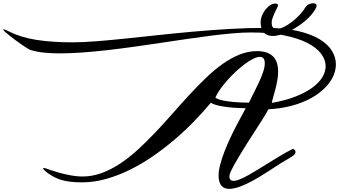

<svg xmlns="http://www.w3.org/2000/svg" viewBox="-20 -1138 2130 1206"><path d="M1814.9 -200.7Q1817.9 -202.1 1820.8 -202.1Q1826.7 -202.1 1831.5 -196.3Q1836.4 -190.4 1836.4 -183.6Q1836.4 -176.3 1831.5 -169.9Q1826.7 -163.6 1816.4 -156.5Q1806.2 -149.4 1790 -140.1Q1773.9 -130.9 1751.5 -117.7Q1737.8 -109.4 1714.6 -94Q1691.4 -78.6 1662.8 -60.3Q1634.3 -42 1602.1 -22.7Q1569.8 -3.4 1537.6 12.5Q1505.4 28.3 1475.1 38.3Q1444.8 48.3 1420.4 48.3Q1405.3 48.3 1392.8 43.9Q1380.4 39.6 1371.6 29.5Q1362.8 19.5 1357.9 3.7Q1353 -12.2 1353 -35.2Q1353 -65.9 1363.3 -104.7Q1373.5 -143.6 1389.4 -184.8Q1405.3 -226.1 1424.8 -267.8Q1444.3 -309.6 1463.4 -346.2Q1482.4 -382.8 1498.5 -412.1Q1514.6 -441.4 1523.4 -458Q1492.2 -458.5 1458 -460.7Q1423.8 -462.9 1393.3 -467.3Q1362.8 -471.7 1339.1 -478Q1315.4 -484.4 1304.7 -493.2Q1258.8 -437.5 1201.9 -378.7Q1145 -319.8 1080.3 -264.4Q1015.6 -209 944.3 -159.4Q873 -109.9 798.6 -73Q724.1 -36.1 647.7 -14.4Q571.3 7.3 496.6 7.3Q467.8 7.3 441.4 5.4Q415 3.4 390.6 -1.5Q366.2 -6.3 343.8 -15.1Q321.3 -23.9 300.3 -37.6Q292 -43 283.2 -48.8Q274.4 -54.7 267.3 -60.5Q260.3 -66.4 255.6 -72Q251 -77.6 250.5 -82.5H260.7Q261.2 -82.5 272.2 -78.6Q283.2 -74.7 301.3 -68.8Q319.3 -63 342.8 -55.9Q366.2 -48.8 392.3 -43Q418.5 -37.1 445.6 -33.2Q472.7 -29.3 497.6 -29.3Q560.1 -29.3 619.4 -51.3Q678.7 -73.2 735.6 -111.1Q792.5 -148.9 847.4 -199.5Q902.3 -250 956.1 -306.6Q1009.8 -363.3 1062.3 -423.1Q1114.7 -482.9 1167 -539.6Q1219.2 -596.2 1271.5 -646.7Q1323.7 -697.3 1376.7 -735.1Q1429.7 -772.9 1483.9 -794.9Q1538.1 -816.9 1593.8 -816.9Q1633.3 -816.9 1659.2 -806.4Q1685.1 -795.9 1700 -778.3Q1714.8 -760.7 1720.9 -737.5Q1727.1 -714.4 1727.1 -689Q1727.1 -661.1 1721.7 -631.8Q1716.3 -602.5 1709.5 -576.2Q1702.6 -549.8 1696.3 -528.6Q1689.9 -507.3 1688 -495.6L1687.5 -491.7Q1771.5 -506.3 1834.7 -531Q1897.9 -555.7 1940.4 -586.4Q1982.9 -617.2 2004.2 -652.1Q2025.4 -687 2025.4 -722.2Q2025.4 -762.7 1996.6 -801Q1967.8 -839.4 1909.4 -868.9Q1851.1 -898.4 1762.9 -916.3Q1674.8 -934.1 1556.2 -934.1Q1504.9 -934.1 1440.7 -928.5Q1376.5 -922.9 1303.5 -913.6Q1230.5 -904.3 1150.6 -892.6Q1070.8 -880.9 987.8 -868.4Q904.8 -856 820.8 -844.2Q736.8 -832.5 655.5 -823.2Q574.2 -814 497.6 -808.3Q420.9 -802.7 352.5 -802.7Q297.9 -802.7 251.7 -807.9Q205.6 -813 170.4 -824.7Q165 -826.2 150.4 -835.2Q135.7 -844.2 116.7 -857.4Q97.7 -870.6 77.1 -885.7Q56.6 -900.9 39.6 -914.6Q22.5 -928.2 11.2 -938.7Q0 -949.2 0 -952.6Q0 -954.1 2.4 -954.1Q5.9 -954.1 13.9 -950.9Q22 -947.8 36.6 -940.4Q110.4 -902.8 208.7 -887.5Q307.1 -872.1 434.1 -872.1Q501.5 -872.1 586.4 -878.9Q671.4 -885.7 768.6 -895.8Q865.7 -905.8 973.1 -917.5Q1080.6 -929.2 1193.1 -939.2Q1305.7 -949.2 1421.1 -956.1Q1536.6 -962.9 1650.4 -962.9Q1765.6 -962.9 1848.6 -943.8Q1931.6 -924.8 1985.4 -892.8Q2039.1 -860.8 2064.5 -819.6Q2089.8 -778.3 2089.8 -733.9Q2089.8 -701.2 2076.9 -668.5Q2064 -635.7 2038.8 -605.7Q2013.7 -575.7 1977.1 -548.8Q1940.4 -522 1893.3 -501.7Q1846.2 -481.4 1789.3 -468.3Q1732.4 -455.1 1666.5 -451.7Q1662.1 -442.4 1649.2 -421.4Q1636.2 -400.4 1618.2 -371.8Q1600.1 -343.3 1578.4 -309.8Q1556.6 -276.4 1534.7 -241.7Q1512.7 -207 1492.2 -173.3Q1471.7 -139.6 1455.8 -111.3Q1439.9 -83 1430.4 -62.3Q1420.9 -41.5 1420.9 -32.2Q1420.9 -16.1 1427.7 -9Q1434.6 -2 1447.3 -2Q1462.9 -2 1486.8 -11.7Q1510.7 -21.5 1540 -37.8Q1569.3 -54.2 1603 -75Q1636.7 -95.7 1672.4 -117.9Q1708 -140.1 1744.1 -161.6Q1780.3 -183.1 1814.9 -200.7ZM1543.5 -493.2Q1557.6 -522.9 1575 -556.4Q1592.3 -589.8 1607.4 -622.8Q1622.6 -655.8 1632.8 -686.3Q1643.1 -716.8 1643.1 -740.2Q1643.1 -762.2 1634.8 -771.5Q1626.5 -780.8 1612.3 -780.8Q1594.7 -780.8 1570.1 -768.6Q1545.4 -756.3 1517.8 -735.8Q1490.2 -715.3 1461.9 -689Q1433.6 -662.6 1408.4 -634.3Q1383.3 -606 1363.3 -577.9Q1343.3 -549.8 1333 -525.9Q1338.9 -518.1 1359.9 -512Q1380.9 -505.9 1410.6 -501.7Q1440.4 -497.6 1475.3 -495.4Q1510.3 -493.2 1543.5 -493.2ZM1667.5 -1098.6Q1677.2 -1106.9 1688.5 -1111.3Q1699.7 -1115.7 1709 -1115.7Q1716.8 -1115.7 1721.4 -1113Q1726.1 -1110.4 1726.1 -1104.5Q1726.1 -1100.1 1724.1 -1096.7Q1719.7 -1086.9 1713.4 -1074.2Q1707 -1061.5 1700.9 -1047.9Q1694.8 -1034.2 1690.7 -1020.8Q1686.5 -1007.3 1686.5 -995.6Q1686.5 -973.6 1695.3 -964.8Q1704.1 -956.1 1718.8 -956.1Q1737.3 -956.1 1762.7 -968.5Q1788.1 -981 1813.5 -1000.5Q1838.9 -1020 1861.3 -1043.7Q1883.8 -1067.4 1897 -1089.8Q1905.3 -1104 1919.4 -1110.8Q1933.6 -1117.7 1946.3 -1117.7Q1956.1 -1117.7 1962.4 -1113.8Q1968.8 -1109.9 1968.8 -1101.6Q1968.8 -1098.6 1966.3 -1091.3Q1958 -1072.3 1941.2 -1051.8Q1924.3 -1031.2 1901.9 -1011.2Q1879.4 -991.2 1852.5 -973.4Q1825.7 -955.6 1798.1 -941.9Q1770.5 -928.2 1743.7 -920.2Q1716.8 -912.1 1693.4 -912.1Q1676.8 -912.1 1662.8 -916.7Q1648.9 -921.4 1638.7 -931.6Q1628.4 -941.9 1622.8 -958.3Q1617.2 -974.6 1617.2 -998Q1617.2 -1022.9 1629.6 -1049.1Q1642.1 -1075.2 1667.5 -1098.6Z"/></svg>

Font: Meddon
Style: Regular
Weight: 400
Designer: Vernon Adams
Foundry: Vernon Adams
Version: Version 1.000